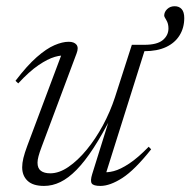

<svg xmlns="http://www.w3.org/2000/svg" viewBox="-20 -602 626 632"><path d="M283.5 -29 343 -219.5 349.5 -223.5Q317 -159.5 288 -115Q259 -70.5 232 -43Q205 -15.5 178.8 -2.8Q152.5 10 125 10Q88.5 10 70.8 -6.8Q53 -23.5 53 -51.5Q53 -65 57 -81.8Q61 -98.5 70 -122.5L187 -434.5L199.5 -418.5Q184 -421.5 160.5 -414.8Q137 -408 106.8 -387.5Q76.5 -367 40 -327.5L31 -336Q69 -386 101 -414Q133 -442 159.2 -453.2Q185.5 -464.5 206 -464.5Q224 -464.5 231.8 -454.8Q239.5 -445 232 -426L117 -118.5Q110 -100 106.8 -87.8Q103.5 -75.5 103.5 -66.5Q103.5 -48 114.5 -39.8Q125.5 -31.5 145.5 -31.5Q174.5 -31.5 205.2 -52.5Q236 -73.5 265.2 -109Q294.5 -144.5 318.8 -189.5Q343 -234.5 358.5 -282L414 -454.5H462L325.5 -21L316.5 -36Q332.5 -33 354.5 -38.8Q376.5 -44.5 405.2 -63.5Q434 -82.5 469.5 -119L477.5 -110.5Q423.5 -42.5 382.8 -16.2Q342 10 310.5 10Q287.5 10 282 1.8Q276.5 -6.5 283.5 -29ZM586.5 -542.5Q586.5 -510.5 571.2 -485.8Q556 -461 526.8 -447.2Q497.5 -433.5 455 -433.5H420.5L426.5 -454.5H455.5Q497 -454.5 515.8 -470Q534.5 -485.5 534.5 -508.5Q534.5 -524.5 527.5 -535.8Q520.5 -547 520.5 -550.5Q520.5 -562.5 530.2 -572Q540 -581.5 555 -581.5Q569.5 -581.5 578 -572Q586.5 -562.5 586.5 -542.5Z"/></svg>

Font: Newsreader 36pt Light
Style: Italic
Weight: 300
Italic angle: -17°
Designer: Hugues Gentile
Foundry: Production Type
Version: Version 1.003